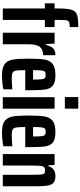

<svg xmlns="http://www.w3.org/2000/svg" viewBox="530 -1312 791 1890"><g transform="rotate(90 925.0 -367.5)"><path d="M13 -414V-510H64V-548Q64 -641 78 -680.5Q92 -720 127.5 -731.5Q163 -743 247 -743V-659Q215 -659 201 -654Q187 -649 182 -632.5Q177 -616 177 -577V-510H247V-414H177V0H64V-414Z M410 -510 414 -425H422Q435 -478 459 -498Q483 -518 524 -518V-397Q468 -397 442 -364.5Q416 -332 416 -248V0H303V-510Z M869 -221H671Q671 -157 675.5 -131.5Q680 -106 695.5 -97Q711 -88 750 -88Q796 -88 860 -94V-6Q836 0 798 4Q760 8 724 8Q647 8 612 -18Q577 -44 567.5 -96Q558 -148 558 -254Q558 -360 567 -412Q576 -464 610.5 -491Q645 -518 719 -518Q792 -518 823 -493Q854 -468 861.5 -418Q869 -368 869 -255ZM671 -298H764V-304Q764 -360 760.5 -384Q757 -408 748.5 -415Q740 -422 719 -422Q696 -422 687 -414.5Q678 -407 674.5 -382Q671 -357 671 -298Z M936 -743H1050V-611H936ZM937 -510H1050V0H937Z M1429 -221H1231Q1231 -157 1235.5 -131.5Q1240 -106 1255.5 -97Q1271 -88 1310 -88Q1356 -88 1420 -94V-6Q1396 0 1358 4Q1320 8 1284 8Q1207 8 1172 -18Q1137 -44 1127.5 -96Q1118 -148 1118 -254Q1118 -360 1127 -412Q1136 -464 1170.5 -491Q1205 -518 1279 -518Q1352 -518 1383 -493Q1414 -468 1421.5 -418Q1429 -368 1429 -255ZM1231 -298H1324V-304Q1324 -360 1320.5 -384Q1317 -408 1308.5 -415Q1300 -422 1279 -422Q1256 -422 1247 -414.5Q1238 -407 1234.5 -382Q1231 -357 1231 -298Z M1604 -510 1608 -448H1616Q1636 -518 1714 -518Q1757 -518 1778 -500.5Q1799 -483 1806.5 -445.5Q1814 -408 1814 -339V0H1701V-286Q1701 -351 1698.5 -376Q1696 -401 1687.5 -408.5Q1679 -416 1657 -416Q1633 -416 1623.5 -403Q1614 -390 1612 -360.5Q1610 -331 1610 -256V0H1497V-510Z"/></g></svg>

Font: Saira ExtraCondensed
Style: Bold
Weight: 700
Width: 2
Designer: Hector Gatti with collaboration of the Omnibus-Type team
Foundry: Omnibus-Type
Version: Version 0.072; ttfautohint (v1.8)